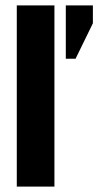

<svg xmlns="http://www.w3.org/2000/svg" viewBox="-20 -689 363 709"><path d="M181 0H42V-669H181ZM223 -669H323V-603L259 -472H223Z"/></svg>

Font: Teko Semibold
Style: Regular
Weight: 600
Designer: Manushi Parikh, Jonny Pinhorn
Foundry: Indian Type Foundry
Version: Version 1.105;PS 1.0;hotconv 1.0.78;makeotf.lib2.5.61930; tt